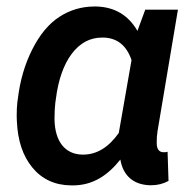

<svg xmlns="http://www.w3.org/2000/svg" viewBox="-20 -558 592 588"><path d="M424.8 -528.3 400.9 -463.4C373 -511.7 331.1 -536.6 274.9 -538.1C272.9 -538.1 271.5 -538.1 269.5 -538.1C230 -538.1 193.8 -527.3 161.6 -506.3C128.9 -484.9 101.6 -451.7 79.1 -407.2C56.2 -362.3 41.5 -312 34.7 -255.9L33.2 -245.6C31.7 -232.4 31.2 -219.7 31.2 -206.5C31.2 -199.7 31.2 -193.4 31.7 -186.5C34.2 -127.4 49.8 -80.6 79.1 -44.9C108.4 -9.3 147.9 9.3 198.2 9.8C199.7 9.8 201.2 9.8 202.6 9.8C264.2 9.8 309.6 -20.5 348.6 -69.3C356.9 -20.5 388.2 7.8 439 9.3C440.4 9.3 441.4 9.3 442.9 9.3C462.4 9.3 480 4.9 496.1 -3.9L493.2 -93.3L486.8 -91.8H480C467.3 -92.3 460.4 -101.1 460 -118.2C460 -120.1 460 -122.1 460 -124.5C460 -132.3 460.4 -143.1 462.4 -156.2L524.9 -528.3ZM150.9 -253.4C158.2 -312.5 174.3 -358.9 199.2 -392.6C224.6 -426.3 255.4 -442.9 292.5 -442.9C294.4 -442.9 295.9 -442.9 297.9 -442.9C339.4 -441.4 367.7 -418.5 382.8 -374L343.8 -150.9C312.5 -106.4 275.9 -84.5 234.4 -84.5C233.4 -84.5 232.4 -84.5 231.4 -84.5C178.2 -85.9 148.4 -126 147 -190.9C147 -193.4 147 -196.3 147 -198.7C147 -213.9 147.9 -229 149.4 -243.2Z"/></svg>

Font: Roboto Medium
Style: Italic
Weight: 500
Italic angle: -12°
Designer: Google
Version: Version 2.137; 2017